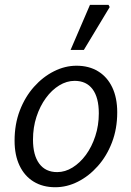

<svg xmlns="http://www.w3.org/2000/svg" viewBox="-20 -774 549 806"><path d="M212.1 12Q159.7 12 121.3 -11.5Q83 -34.9 62.1 -78.8Q41.2 -122.6 41.2 -183.4Q41.2 -252.6 63.1 -309.9Q85.1 -367.3 122.6 -409.4Q160.2 -451.6 206.6 -474.8Q252.9 -498.1 301.2 -498.1Q353.6 -498.1 391.9 -474.6Q430.3 -451.2 451.2 -407.3Q472.1 -363.5 472.1 -302.7Q472.1 -233.5 450.1 -176.2Q428.1 -118.8 390.6 -76.7Q353.1 -34.5 307 -11.3Q260.9 12 212.1 12ZM220 -51.5Q253.4 -51.5 284.7 -70.9Q316 -90.3 340.8 -124.1Q365.5 -158 380.1 -202.7Q394.8 -247.5 394.8 -298.2Q394.8 -364.6 368.6 -399.6Q342.5 -434.6 293.3 -434.6Q259.9 -434.6 228.6 -415.4Q197.2 -396.2 172.5 -362.3Q147.8 -328.5 133.1 -283.7Q118.5 -239 118.5 -187.9Q118.5 -122.4 144.8 -87Q171.1 -51.5 220 -51.5ZM276.3 -564.4 357.7 -753.6H435.5L440.5 -744.4L332 -564.4Z"/></svg>

Font: Source Sans 3
Style: Italic
Weight: 200
Italic angle: -11°
Designer: Paul D. Hunt
Foundry: Adobe
Version: Version 3.046;hotconv 1.0.118;makeotfexe 2.5.65603